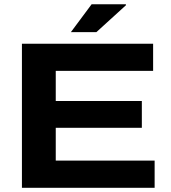

<svg xmlns="http://www.w3.org/2000/svg" viewBox="-20 -896 814 916"><path d="M84.6 0V-687.4H710.5V-557.8H246V-414.1H656.7V-286.2H246V-129.7H717.7V0ZM318.1 -742.6 417.2 -875.8H580.1L581.4 -871.6L439.7 -742.6Z"/></svg>

Font: Archivo SemiBold SemiExpanded
Style: Regular
Weight: 600
Width: 6
Version: Version 2.001